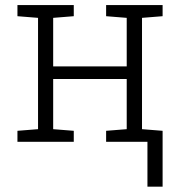

<svg xmlns="http://www.w3.org/2000/svg" viewBox="-20 -548 709 742"><path d="M47.4 0V-42.5L127 -48.8V-479L47.4 -485.4V-528.3H265.1V-485.4L185.5 -479V-291.5H469.7V-479L390.1 -485.4V-528.3H608.4V-485.4L528.8 -479V-48.8L608.4 -42.5V0H390.1V-42.5L469.7 -48.8V-242.7H185.5V-48.8L265.1 -42.5V0ZM549.8 173.3V-30.8H608.4V173.3Z"/></svg>

Font: Roboto Slab Light
Style: Regular
Weight: 300
Designer: Google
Version: Version 2.000; ttfautohint (v1.8.1.43-b0c9)